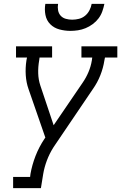

<svg xmlns="http://www.w3.org/2000/svg" viewBox="-20 -770 640 995"><path d="M48 205V147H136L138 131Q146 85 164 38.5Q182 -8 210 -50L215 -57L128 -308Q116 -342 113.5 -380Q111 -418 117 -457L120 -472H63V-530H250V-472H185L183 -457Q177 -423 178 -390Q179 -357 189 -327L258 -121L408 -341Q426 -367 438.5 -396.5Q451 -426 456 -457L458 -472H402V-530H588V-472H524L521 -457Q515 -418 500 -380Q485 -342 461 -308L264 -17Q262 -14 260 -11Q258 -8 256 -5Q236 27 223 61.5Q210 96 204 131L192 205ZM345 -610Q316 -610 288 -617.5Q260 -625 240.5 -644.5Q221 -664 215.5 -692.5Q210 -721 215 -750H281Q278 -733 281 -716.5Q284 -700 294.5 -688.5Q305 -677 321 -672.5Q337 -668 354 -668Q372 -668 389.5 -672.5Q407 -677 421 -688.5Q435 -700 443.5 -716.5Q452 -733 455 -750H521Q517 -730 510 -710.5Q503 -691 490.5 -674.5Q478 -658 460.5 -645Q443 -632 423.5 -624Q404 -616 384 -613Q364 -610 345 -610Z"/></svg>

Font: Iosevka Curly Slab LtExObl
Style: Regular
Weight: 300
Width: 7
Italic angle: -9°
Monospace: yes
Designer: Belleve Invis
Foundry: Belleve Invis
Version: Version 11.1.0; ttfautohint (v1.8.3)